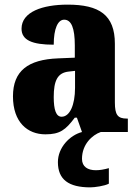

<svg xmlns="http://www.w3.org/2000/svg" viewBox="-20 -570 594 829"><path d="M176 10C239 10 263 -9 303 -62H312L334 0C281 14 230 67 230 130C230 205 276 239 370 239C388 239 432 233 450 223V156C429 162 410 165 394 165C359 165 334 150 334 116C334 53 378 13 415 0H532V-58H528C488 -58 476 -74 476 -128V-381C476 -506 408 -550 272 -550C164 -550 73 -519 73 -446C73 -397 118 -377 212 -377C212 -447 230 -485 257 -485C288 -485 303 -449 303 -374V-321L231 -318C101 -313 36 -264 36 -154C36 -42 99 10 176 10ZM246 -66C222 -66 212 -96 212 -151C212 -221 228 -256 277 -261L304 -264V-191C304 -116 281 -66 246 -66Z"/></svg>

Font: Noto Serif Myanmar Condensed Black
Style: Regular
Weight: 900
Width: 3
Designer: Ben Mitchell and the Monotype Design Team
Foundry: Monotype Imaging Inc.
Version: Version 2.106